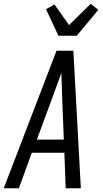

<svg xmlns="http://www.w3.org/2000/svg" viewBox="-32 -1006 552 1026"><path d="M-12 0 270 -735H360L400 0H319L312 -190H138L69 0ZM309 -260 300 -490Q299 -522 298 -553.5Q297 -585 296 -616Q285 -585 273 -553.5Q261 -522 250 -490L165 -260ZM280 -815 214 -957 259 -982 337 -872 453 -986 493 -953 378 -815Z"/></svg>

Font: Iosevka Custom
Style: Italic
Weight: 400
Italic angle: -9°
Monospace: yes
Designer: Belleve Invis
Foundry: Belleve Invis
Version: Version 30.3.3; ttfautohint (v1.8.3)